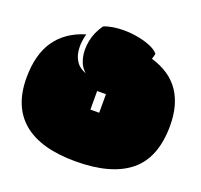

<svg xmlns="http://www.w3.org/2000/svg" viewBox="-151 -1048 1310 1253"><g transform="rotate(20 504.0 -421.0)"><path d="M495 35Q255 35 132.5 -67Q10 -169 10 -369Q10 -531 78.5 -629.5Q147 -728 280 -768Q273 -746 269 -712Q265 -678 270.5 -641.5Q276 -605 297.5 -574.5Q319 -544 364 -528Q326 -559 312.5 -614Q299 -669 311.5 -733Q324 -797 365 -854Q394 -866 429 -871.5Q464 -877 501 -877Q553 -877 603 -867.5Q653 -858 691.5 -841.5Q730 -825 747 -803Q746 -796 743.5 -786Q741 -776 737 -765Q871 -725 934.5 -631.5Q998 -538 998 -395Q998 -172 871 -68.5Q744 35 495 35ZM473 -316H534V-445H473Z"/></g></svg>

Font: Oi
Style: Regular
Weight: 400
Designer: Kostas Bartsokas, Mohamad Dakak
Foundry: Foundry5
Version: Version 4.000